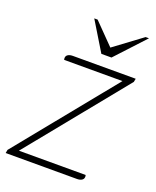

<svg xmlns="http://www.w3.org/2000/svg" viewBox="-156 -778 697 857"><g transform="rotate(20 192.0 -350.0)"><path d="M-21 -16 356 -480H79Q77 -488 78 -491Q79 -500 87.5 -505Q96 -510 110 -510H408L405 -494L28 -30H345Q347 -23 346 -19Q345 -10 336.5 -5Q328 0 314 0H-24ZM142 -700H158L254 -602L386 -700H402L274 -562H226Z"/></g></svg>

Font: Thasadith
Style: Italic
Weight: 400
Italic angle: -9°
Designer: Cadson Demak Co.,Ltd.
Foundry: Cadson Demak Co.,Ltd.
Version: Version 1.000; ttfautohint (v1.6)